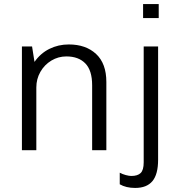

<svg xmlns="http://www.w3.org/2000/svg" viewBox="-20 -740 893 946"><path d="M504 -336V0H434V-320Q434 -393 400.5 -427.5Q367 -462 307 -462Q267 -462 233 -441.5Q199 -421 179 -386Q159 -351 159 -309V0H88V-511H138L150 -435Q179 -477 223 -499Q267 -521 319 -521Q403 -521 453.5 -474Q504 -427 504 -336ZM762 -651H685V-720H762ZM759 47Q759 119 731 152.5Q703 186 646 186Q601 186 570 168V111Q583 118 599.5 122.5Q616 127 627 127Q658 127 673 112.5Q688 98 688 60V-511H759Z"/></svg>

Font: Chivo Light
Style: Regular
Weight: 300
Designer: Hector Gatti
Foundry: Omnibus-Type
Version: Version 1.007